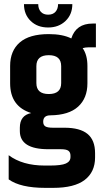

<svg xmlns="http://www.w3.org/2000/svg" viewBox="-20 -759 493 929"><path d="M261 -739H330Q330 -689 297 -657.5Q264 -626 213 -626Q161 -626 128.5 -657.5Q96 -689 96 -739H165Q165 -716 177.5 -702Q190 -688 213 -688Q236 -688 248.5 -702Q261 -716 261 -739ZM276 -357V-439Q276 -492 216 -492Q156 -492 156 -439V-357Q156 -304 216 -304Q276 -304 276 -357ZM444 -530H409Q392 -530 380 -526Q403 -493 403 -440V-356Q403 -284 358 -243Q313 -202 224 -201Q189 -201 189 -170Q189 -154 199.5 -147.5Q210 -141 236 -141H292Q367 -141 403.5 -111Q440 -81 440 -18V3Q440 73 390 111.5Q340 150 237 150H199Q79 150 22 109V-8Q89 42 196 42H222Q277 42 299 32Q321 22 321 1V-6Q321 -22 311 -29.5Q301 -37 275 -37H214Q76 -37 76 -125V-141Q76 -201 131 -212Q29 -244 29 -356V-440Q29 -513 75.5 -553.5Q122 -594 216 -594Q283 -594 325 -573Q348 -645 428 -645H444Z"/></svg>

Font: Khand ExtraBold
Style: Regular
Weight: 800
Designer: Sanchit Sawaria and Jyotish Sonowal (Devanagari), Satya Rajpurohit (Latin)
Foundry: Indian Type Foundry
Version: Version 2.000;PS 1.0;hotconv 1.0.79;makeotf.lib2.5.61930